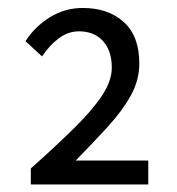

<svg xmlns="http://www.w3.org/2000/svg" viewBox="-20 -911 451 489"><path d="M58.5 -441.2V-482Q126.7 -542.8 172.4 -588.2Q218 -633.6 241.4 -669.9Q264.7 -706.1 264.7 -738.8Q264.7 -781.8 242.3 -806.5Q219.9 -831.2 180.8 -831.2Q153.3 -831.2 129.2 -813Q105.1 -794.7 87.1 -767.3L44.9 -806.2Q69.5 -844 107.6 -867.4Q145.7 -890.7 190.4 -890.7Q255.7 -890.7 295.2 -854.9Q334.8 -819.2 334.8 -749.2Q334.8 -707.5 313.9 -669Q292.9 -630.6 256.4 -590.3Q219.9 -550.1 172.8 -502.1H357.6V-441.2Z"/></svg>

Font: Noto Sans HK Thin
Style: Regular
Weight: 100
Designer: Ryoko NISHIZUKA 西塚涼子 (kana, bopomofo & ideographs); Paul D. Hunt (Latin, Greek & Cyrillic); Sandoll Communications 산돌커뮤니
Foundry: Adobe
Version: Version 2.004-H2;hotconv 1.0.118;makeotfexe 2.5.65603